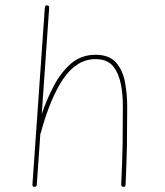

<svg xmlns="http://www.w3.org/2000/svg" viewBox="-20 -706 629 734"><path d="M111.8 8.3C117.2 8.3 120.1 5.9 120.6 0.5L134.3 -195.3C135.3 -196.3 135.7 -197.3 136.2 -198.7C152.3 -258.8 175.8 -327.6 209 -384.3C242.2 -440.9 286.1 -480 344.7 -480C374.5 -480 397 -471.2 412.1 -453.1C441.9 -417.5 449.7 -357.9 449.7 -297.4C449.7 -248 449.2 -199.7 448.7 -152.8C447.8 -105.5 445.8 -54.7 443.4 -0.5C443.4 5.4 446.3 8.3 451.7 8.3C457 8.3 460 5.9 460 0.5C462.4 -53.7 464.4 -105 465.3 -152.3C465.8 -199.7 466.3 -248 466.3 -297.4C466.3 -331.1 463.4 -363.3 457.5 -394C451.2 -424.3 439.5 -449.2 422.4 -468.3C404.8 -487.3 378.9 -496.6 344.7 -496.6C309.1 -496.6 277.8 -485.4 252 -463.4C226.1 -440.9 203.6 -412.1 185.5 -377.4C167.5 -342.8 151.9 -306.6 139.6 -270L168 -676.3C168.5 -681.6 166 -685.1 160.2 -685.5C154.8 -686 151.9 -683.6 151.4 -677.2L104 -0.5C103.5 5.4 106 8.3 111.8 8.3Z"/></svg>

Font: Mikhak Thin
Style: Regular
Weight: 100
Designer: Amin Abedi
Version: Version 3.2